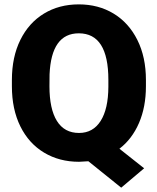

<svg xmlns="http://www.w3.org/2000/svg" viewBox="-20 -741 730 891"><path d="M648.9 40 542.5 129.9 390.1 7.3 346.7 9.8Q255.4 9.8 184.6 -32.7Q113.8 -75.2 74.5 -154.5Q35.2 -233.9 35.2 -340.8V-369.6Q35.2 -476.6 74.5 -555.9Q113.8 -635.3 184.1 -678Q254.4 -720.7 345.7 -720.7Q436.5 -720.7 507.1 -678Q577.6 -635.3 617.4 -555.7Q657.2 -476.1 657.2 -369.6V-340.8Q657.2 -244.6 625 -170.2Q592.8 -95.7 534.2 -50.8ZM482.9 -370.6Q482.9 -586.4 345.7 -586.4Q218.3 -586.4 210 -396L209.5 -340.8Q209.5 -235.4 244.1 -179.7Q278.8 -124 346.7 -124Q411.6 -124 447 -179.7Q482.4 -235.4 482.9 -337.9Z"/></svg>

Font: Mardoto Black
Style: Regular
Weight: 900
Designer: Christian Robertson, Vahan Hovhannisyan
Foundry: Google
Version: Version 1.000